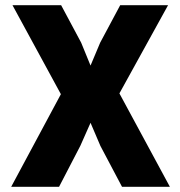

<svg xmlns="http://www.w3.org/2000/svg" viewBox="-20 -718 690 738"><path d="M23 0 214 -356 28 -698H215L292 -554L328 -466L365 -554L442 -698H626L439 -359L633 0H449L366 -157L328 -246L289 -158L207 0Z"/></svg>

Font: Azeret Mono Thin
Style: Bold
Weight: 700
Version: Version 1.002